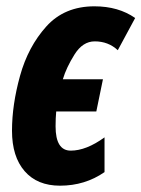

<svg xmlns="http://www.w3.org/2000/svg" viewBox="-20 -578 448 608"><path d="M311 -33V-143Q253 -101 204 -101Q156 -101 156 -178Q156 -204 158 -225H285L306 -327H179Q190 -364 216 -405.5Q242 -447 280 -447Q323 -447 353 -419L408 -521Q355 -558 279 -558Q184 -558 126.5 -494Q69 -430 43.5 -338Q18 -246 18 -164Q18 -82 58 -36Q98 10 170 10Q249 10 311 -33Z"/></svg>

Font: Noto Sans UI Condensed ExtraBold
Style: Italic
Weight: 800
Width: 3
Designer: Monotype Design Team
Foundry: Monotype Imaging Inc.
Version: 1.001